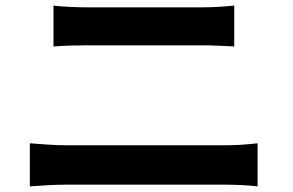

<svg xmlns="http://www.w3.org/2000/svg" viewBox="-20 -699 1040 682"><path d="M86 -190Q115 -188 148.5 -185.5Q182 -183 211 -183H785Q811 -183 840 -185Q869 -187 895 -190V-37Q869 -40 838.5 -41.5Q808 -43 785 -43H211Q182 -43 148 -41Q114 -39 86 -37ZM170 -679Q197 -676 229 -674.5Q261 -673 287 -673H701Q731 -673 761 -675Q791 -677 812 -679V-534Q790 -535 758.5 -536.5Q727 -538 701 -538H288Q259 -538 227.5 -537Q196 -536 170 -534Z"/></svg>

Font: SpoqaHanSansJP-Bold
Style: Regular
Weight: 700
Designer: [Source Han Sans]
Ryoko NISHIZUKA  (kana & ideographs); Paul D. Hunt (Latin, Greek & Cyrillic); Wenlong ZHANG  (bopomofo
Foundry: Spoqa (http://bi.spoqa.com)
Version: Version 1.002.20150607